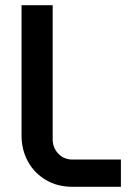

<svg xmlns="http://www.w3.org/2000/svg" viewBox="-20 -720 511 740"><path d="M260 0Q201 0 156.5 -26.5Q112 -53 87.5 -98Q63 -143 63 -198V-700H183V-183Q183 -151 204.5 -128Q226 -105 260 -105H446V0Z"/></svg>

Font: MuseoModerno Thin Medium
Style: Regular
Weight: 500
Version: Version 1.003